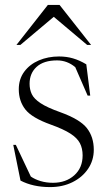

<svg xmlns="http://www.w3.org/2000/svg" viewBox="-20 -752 442 782"><path d="M220.5 -522Q251 -522 277.5 -514.2Q304 -506.5 331.5 -490L347.5 -362.5H337L286.5 -478.5Q253.5 -506 212.5 -506Q158 -506 129.2 -479.8Q100.5 -453.5 100.5 -411Q100.5 -387.5 109.5 -368.5Q118.5 -349.5 145.2 -331.8Q172 -314 225.5 -295Q306 -266 334 -230Q362 -194 362 -142Q362 -99 338.8 -64.5Q315.5 -30 275.2 -10Q235 10 184 10Q114.5 10 63.5 -16.5L34 -162H44.5L105.5 -33Q122 -21.5 145.2 -14.5Q168.5 -7.5 195.5 -7.5Q248.5 -7.5 282.5 -38Q316.5 -68.5 316.5 -119Q316.5 -147.5 305.5 -168.8Q294.5 -190 266.5 -208Q238.5 -226 187 -244.5Q110 -272 83.2 -306.2Q56.5 -340.5 56.5 -388.5Q56.5 -430 78.8 -460Q101 -490 138.2 -506Q175.5 -522 220.5 -522ZM47 -569 175 -732H222.5L351 -569H335L199 -683.5L63 -569Z"/></svg>

Font: Newsreader 72pt Light
Style: Regular
Weight: 300
Designer: Hugues Gentile
Foundry: Production Type
Version: Version 1.003; ttfautohint (v1.8.3)